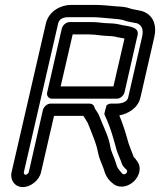

<svg xmlns="http://www.w3.org/2000/svg" viewBox="-20 -709 652 782"><path d="M414 -280C414 -280 404 -245 405 -244L416 -219C431 -184 440 -152 450 -116C456 -89 466 -70 473 -52C476 -39 482 -31 488 -25L496 -17C499 -14 498 -6 494 -3C490 1 482 3 478 -2L471 -10C459 -25 457 -27 453 -42C446 -68 434 -87 430 -108C423 -150 409 -176 396 -208L385 -235C382 -244 378 -249 375 -254L367 -266C366 -268 366 -269 365 -271C363 -281 355 -287 345 -287H186C171 -287 158 -273 155 -262L97 -7C96 -3 88 3 84 3C80 3 76 -3 77 -7L217 -614C220 -628 233 -639 258 -639H357C384 -639 409 -635 439 -633C456 -632 471 -630 482 -627C500 -620 524 -617 539 -614C558 -605 566 -589 558 -556L502 -312C499 -298 484 -287 453 -287H433C426 -287 420 -285 414 -280ZM552 -312 608 -556C620 -606 604 -645 566 -661C549 -668 520 -670 508 -675C492 -681 474 -682 455 -683C429 -685 399 -689 368 -689H269C228 -689 179 -664 167 -614L27 -7C20 25 41 53 73 53C105 53 140 25 147 -7L200 -237H320C320 -237 320 -235 322 -233L329 -222C333 -215 336 -210 337 -209L348 -182C361 -148 373 -122 379 -88C385 -59 396 -40 403 -19C408 1 417 17 429 29L437 36C458 57 495 57 524 31C552 5 556 -32 538 -53L531 -63C522 -74 526 -65 522 -77C514 -99 505 -118 500 -138C490 -174 480 -205 466 -239C499 -245 542 -267 552 -312ZM191 -307H456C471 -307 484 -321 487 -332L538 -556C539 -559 541 -565 541 -571C545 -603 488 -603 472 -608C452 -614 427 -614 406 -615C389 -617 372 -619 352 -619H263C248 -619 235 -605 232 -594L172 -332C169 -317 180 -307 191 -307ZM227 -357 276 -569H340C356 -569 375 -567 389 -565C411 -562 432 -563 448 -560C460 -556 476 -555 487 -552L442 -357Z"/></svg>

Font: Electronic
Style: OutlineIt
Weight: 700
Version: Version 1.011